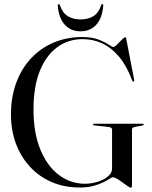

<svg xmlns="http://www.w3.org/2000/svg" viewBox="-20 -888 728 920"><path d="M612.5 -1.5Q612.5 6.5 611.2 9Q610 11.5 607.5 11.5Q602.5 11.5 591.8 4Q581 -3.5 567.5 -13.5Q554 -23.5 541.5 -31Q529 -38.5 520.5 -38.5Q516 -38.5 504.5 -31Q493 -23.5 473.8 -14Q454.5 -4.5 427 3Q399.5 10.5 362.5 10.5Q288.5 10.5 228 -15.5Q167.5 -41.5 123.8 -88.8Q80 -136 56.2 -200Q32.5 -264 32.5 -340Q32.5 -423 57.8 -491.2Q83 -559.5 128.8 -608.5Q174.5 -657.5 237 -684Q299.5 -710.5 374.5 -710.5Q421 -710.5 452 -698.5Q483 -686.5 500 -674.8Q517 -663 522 -663Q529.5 -663 541 -674.5Q552.5 -686 563.8 -697.8Q575 -709.5 580 -709.5Q581.5 -709.5 582.8 -708Q584 -706.5 585 -702L623 -504.5Q623.5 -502 623 -500Q622.5 -498 621 -497Q619.5 -496.5 617.8 -497.2Q616 -498 614 -501Q588 -571 551.5 -615Q515 -659 470.5 -679.8Q426 -700.5 375.5 -700.5Q307.5 -700.5 254.5 -662Q201.5 -623.5 171 -548.5Q140.5 -473.5 140.5 -363Q140.5 -251.5 173.2 -171.8Q206 -92 262 -49.8Q318 -7.5 388 -7.5Q407 -7.5 429.2 -12Q451.5 -16.5 471.5 -26Q491.5 -35.5 504.2 -49.5Q517 -63.5 517 -81.5V-266Q517 -272.5 512.5 -275.8Q508 -279 498.5 -280L432 -287Q428.5 -287.5 427 -288.5Q425.5 -289.5 425.5 -291Q425.5 -292.5 427 -293.8Q428.5 -295 431.5 -295H663.5Q666 -295 667.5 -293.8Q669 -292.5 669 -291Q669 -289.5 667.5 -288.5Q666 -287.5 663 -287L627 -280Q619.5 -278.5 616 -275.5Q612.5 -272.5 612.5 -266ZM365.5 -795Q402.5 -795 427.5 -810.5Q452.5 -826 464.5 -862.5Q465.5 -866 467 -867Q468.5 -868 470 -868Q472.5 -868 473.8 -866Q475 -864 474.5 -860Q470 -802 441.8 -770Q413.5 -738 365.5 -738Q318.5 -738 290 -770Q261.5 -802 257 -860Q256.5 -864 257.8 -866Q259 -868 261.5 -868Q263 -868 264.5 -867Q266 -866 267 -862.5Q280 -825 305.8 -810Q331.5 -795 365.5 -795Z"/></svg>

Font: Fraunces 96pt
Style: Regular
Weight: 400
Version: Version 1.000;[b76b70a41]